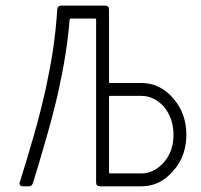

<svg xmlns="http://www.w3.org/2000/svg" viewBox="-20 -656 708 676"><path d="M367.7 -363.8H478Q543.9 -363.8 590.8 -308.6Q636.2 -255.9 636.2 -181.6Q636.2 -107.4 590.8 -55.2Q543.9 0 478 0H332Q318.4 0 318.4 -13.7V-586.9Q318.4 -590.8 314 -590.8H230.5Q225.6 -590.8 225.1 -586.9Q215.8 -470.7 186 -335.9Q168 -256.8 143.6 -171.9Q113.8 -67.4 95.2 -9.3Q90.8 0 81.5 0H63.5Q43.5 0 50.8 -18.1Q73.7 -90.3 99.6 -180.7Q120.6 -252.9 141.6 -345.7Q158.2 -423.8 167 -483.4Q177.2 -553.2 181.6 -623.5Q182.6 -636.2 196.8 -636.2H350.1Q363.8 -636.2 363.8 -622.6V-367.7Q363.8 -363.8 367.7 -363.8ZM478 -318.4H367.7Q363.8 -318.4 363.8 -314V-49.8Q363.8 -45.4 367.7 -45.4H478Q522 -45.4 557.1 -84.5Q590.8 -122.6 590.8 -181.6Q590.8 -239.3 557.1 -280.3Q522 -318.4 478 -318.4Z"/></svg>

Font: GOSTRUS
Style: type A
Weight: 200
Designer: Юрий и Татьяна Кривогуз
Version: Version 01.0